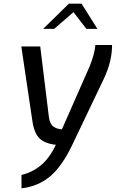

<svg xmlns="http://www.w3.org/2000/svg" viewBox="-20 -788 630 1045"><path d="M97 164Q154 151 201.5 112.5Q249 74 284 0Q226 -6 196 -34Q166 -62 156 -131L96 -535H199L246 -152Q251 -114 269.5 -100Q288 -86 317 -84L468 -427Q496 -497 499 -543H590Q590 -455 546 -361L376 -5Q318 118 252 172.5Q186 227 97 237ZM355 -768H424L510 -631H450L380 -722L275 -631H215Z"/></svg>

Font: Exo Medium
Style: Italic
Weight: 500
Italic angle: -9°
Designer: Natanael Gama
Foundry: Natanael Gama
Version: Version 1.500; ttfautohint (v1.6)